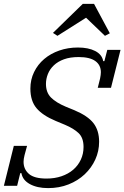

<svg xmlns="http://www.w3.org/2000/svg" viewBox="-26 -954 639 986"><path d="M221 12Q165 12 127.5 -8.5Q90 -29 84 -65H78L62 0H-6L45 -205H113L100 -157Q95 -137 95 -123Q95 -85 122.5 -61Q150 -37 213 -37Q255 -37 290 -49Q325 -61 350 -82.5Q375 -104 389 -134Q403 -164 403 -199Q403 -246 378 -270Q353 -294 308 -313L260 -333Q193 -361 161.5 -398.5Q130 -436 130 -499Q130 -545 149 -584Q168 -623 201 -651Q234 -679 278.5 -694.5Q323 -710 374 -710Q428 -710 463 -692Q498 -674 504 -640H510L525 -698H593L544 -503H476L488 -551Q490 -561 491 -569Q492 -577 492 -583Q492 -620 463.5 -640.5Q435 -661 378 -661Q334 -661 302.5 -649.5Q271 -638 250.5 -618.5Q230 -599 220 -574Q210 -549 210 -523Q210 -479 236 -453Q262 -427 312 -406L356 -388Q425 -359 454 -321.5Q483 -284 483 -226Q483 -178 463.5 -135Q444 -92 409 -59Q374 -26 326 -7Q278 12 221 12ZM246 -785 399 -934H457L538 -783L513 -770L416 -863L269 -770Z"/></svg>

Font: IBM Plex Serif
Style: Italic
Weight: 400
Italic angle: -14°
Designer: Mike Abbink, Paul van der Laan, Pieter van Rosmalen
Foundry: Bold Monday
Version: Version 3.001